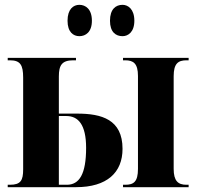

<svg xmlns="http://www.w3.org/2000/svg" viewBox="-20 -776 820 796"><path d="M488 -626C511 -626 537 -643 537 -690C537 -738 511 -756 488 -756C460 -756 436 -738 436 -690C436 -643 460 -626 488 -626ZM309 -626C335 -626 361 -643 361 -690C361 -738 335 -756 309 -756C284 -756 260 -738 260 -690C260 -643 284 -626 309 -626ZM12 0H295C424 0 488 -61 488 -159C488 -281 401 -305 300 -305H224V-459C224 -506 237 -526 284 -526H295V-536H12V-526H21C64 -526 76 -507 76 -454V-74C76 -28 66 -10 21 -10H12ZM490 0H762V-10H753C718 -10 700 -26 700 -76V-460C700 -512 718 -526 753 -526H762V-536H490V-526H499C533 -526 552 -513 552 -461V-76C552 -22 534 -10 499 -10H490ZM257 -10H224V-295H255C304 -295 337 -260 337 -163C337 -54 309 -10 257 -10Z"/></svg>

Font: Noto Serif Display ExtraCondensed ExtraBold
Style: Regular
Weight: 800
Width: 2
Designer: Monotype Design Team
Foundry: Monotype Imaging Inc.
Version: Version 2.009